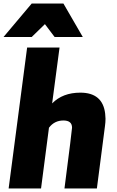

<svg xmlns="http://www.w3.org/2000/svg" viewBox="-48 -1070 663 1090"><path d="M502 0H318Q361 -333 361 -345Q361 -386 312 -386Q261 -386 230 -345L185 0H1L106 -800H290L248 -483Q308 -544 408 -544Q535 -544 549 -425L551 -396Q551 -376 548 -355ZM422 -860H262L207 -933L132 -860H-28L132 -1050H312Z"/></svg>

Font: Tanohe Sans ExtraBold
Style: Italic
Weight: 800
Designer: Village Type and Design LLC & Cristiano Sobral
Foundry: Cooper Hewitt Smithsonian Design Museum
Version: Version 1.00;September 29, 2021;FontCreator 13.0.0.2655 64-b